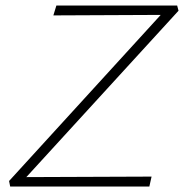

<svg xmlns="http://www.w3.org/2000/svg" viewBox="-20 -678 669 698"><path d="M17 0 13 -20 590 -652 603 -624 174 -622 185 -658H624L629 -639L50 -6L39 -34L531 -36L523 0Z"/></svg>

Font: Ysabeau ExtraLight
Style: Italic
Weight: 250
Italic angle: -12°
Version: Version 2.000;gftools[0.9.27.dev2+g8671c4b]